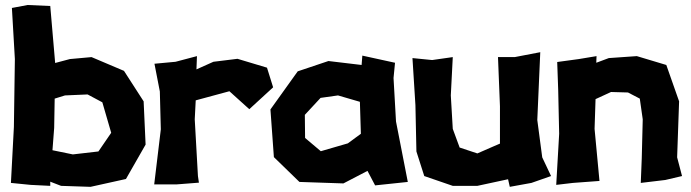

<svg xmlns="http://www.w3.org/2000/svg" viewBox="-20 -723 2745 763"><path d="M27.3 -691.4 39.1 -488.3 35.2 -218.8 23.4 3.9 101.6 11.7 179.7 15.6V0V-1L222.7 15.6L339.8 19.5L480.5 -11.7L558.6 -148.4L550.8 -320.3L472.7 -441.4L343.8 -496.1L257.8 -488.3L199.2 -472.7L179.7 -699.2L89.8 -703.1ZM195.3 -214.8 197.3 -331.1 238.3 -343.8 328.1 -347.7 386.7 -316.4 421.9 -195.3 371.1 -121.1 269.5 -109.4 188.5 -126Z M593.8 -469.7 615.2 -359.4 619.1 -209 592.8 9.8H681.6L770.5 2.9L766.6 -23.4L753.9 -249L757.8 -324.2L891.6 -360.4L970.7 -289.1L1065.4 -376L1041 -454.1L923.8 -489.3L828.1 -477.5L760.7 -447.3L762.7 -500L677.7 -477.5Z M1417 -464.8 1285.2 -480.5 1163.1 -439.5 1054.7 -288.1 1068.4 -98.6 1169.9 0 1344.7 5.9 1440.4 -43.9 1470.7 13.7 1600.6 0 1553.7 -240.2 1543.9 -413.1 1549.8 -473.6 1419.9 -502ZM1253.9 -334 1323.2 -343.8 1410.2 -318.4 1414.1 -191.4 1362.3 -153.3 1254.9 -122.1 1192.4 -174.8 1191.4 -266.6Z M1959 -496.1 1966.8 -300.8V-152.3L1939.5 -140.6L1877 -113.3L1806.6 -136.7L1779.3 -210.9L1771.5 -343.8L1779.3 -496.1L1697.3 -484.4L1619.1 -492.2L1630.9 -304.7L1634.8 -121.1L1666 -23.4L1779.3 15.6H1877L1999 -10.7L2005.9 19.5L2091.8 3.9L2169.9 -23.4L2134.8 -97.7L2115.2 -246.1L2127 -515.6L2025.4 -496.1Z M2194.3 -476.6 2198.2 -367.2 2202.1 -191.4 2190.4 11.7 2256.8 3.9 2362.3 -3.9 2342.8 -210.9 2346.7 -329.1 2408.2 -357.4 2475.6 -355.5 2522.5 -331.1 2534.2 -249 2530.3 -93.8 2526.4 3.9 2624 -7.8 2690.4 -23.4 2670.9 -97.7 2678.7 -320.3 2627.9 -464.8 2510.7 -500 2399.4 -492.2 2349.6 -473.6 2350.6 -500 2280.3 -488.3Z"/></svg>

Font: MaokenAssortedSans-TC
Style: Regular
Weight: 500
Version: Version 0.83